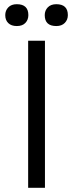

<svg xmlns="http://www.w3.org/2000/svg" viewBox="-20 -894 348 914"><path d="M114 0V-700H154H194V0ZM5 -822Q5 -844 19.5 -859Q34 -874 60 -874Q115 -874 115 -822Q115 -800 101 -785Q87 -770 60 -770Q34 -770 19.5 -784Q5 -798 5 -822ZM193 -822Q193 -844 207.5 -859Q222 -874 248 -874Q303 -874 303 -822Q303 -800 288.5 -785Q274 -770 248 -770Q193 -770 193 -822Z"/></svg>

Font: Easer Grotesk Light
Style: Regular
Weight: 300
Designer: Boardeaser, Bonnie Shaver-Troup, Thomas Jockin
Foundry: Lexend
Version: Version 1.008;Glyphs 3.1.2 (3151)